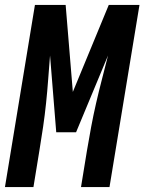

<svg xmlns="http://www.w3.org/2000/svg" viewBox="-37 -755 583 775"><path d="M-17 0 104 -735H228L257 -384L402 -735H526L405 0H290L314 -147Q322 -195 331 -243Q340 -291 351 -339Q362 -387 374.5 -435Q387 -483 399 -531L270 -221H190L165 -531Q161 -483 157.5 -435Q154 -387 149 -339Q144 -291 137 -243Q130 -195 122 -147L98 0Z"/></svg>

Font: Iosevka Term Curly Extrabold
Style: Italic
Weight: 800
Italic angle: -9°
Designer: Belleve Invis
Foundry: Belleve Invis
Version: Version 32.3.0